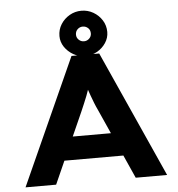

<svg xmlns="http://www.w3.org/2000/svg" viewBox="-61 -1001 980 1059"><g transform="rotate(-5 429.0 -472.0)"><path d="M37.2 0 352.9 -700H506.4L821.1 0H647.3L472.8 -389.4Q462.9 -409.9 454.4 -431.6Q445.9 -453.3 438.2 -474.6Q430.4 -496 423.3 -517.5Q416.3 -539 410.3 -559.4L444.6 -559.8Q437.7 -537.1 430.7 -515.8Q423.6 -494.5 415.5 -473.3Q407.3 -452.1 398.3 -431.2Q389.3 -410.3 379.6 -387.7L206.6 0ZM184.6 -127.8 238.9 -256.5H615.9L652.2 -127.8ZM428.7 -692.4Q393.8 -692.4 363.6 -709.5Q333.5 -726.6 314.8 -754.3Q296.2 -782.1 296.2 -814.6Q296.2 -850.4 314.5 -879.6Q332.9 -908.7 363.1 -926.2Q393.2 -943.6 428.7 -943.6Q464 -943.6 494.2 -926.2Q524.4 -908.7 542.7 -879.6Q561.1 -850.4 561.1 -814.6Q561.1 -782.1 542.7 -754.3Q524.4 -726.6 494.2 -709.5Q464 -692.4 428.7 -692.4ZM428.7 -774.4Q445.7 -774.4 457.9 -786.2Q470.1 -797.9 470.1 -814.6Q470.1 -833.6 457.7 -844.8Q445.3 -855.9 428.7 -855.9Q412.1 -855.9 399.9 -844.3Q387.7 -832.8 387.7 -814.6Q387.7 -797.9 399.9 -786.2Q412.1 -774.4 428.7 -774.4Z"/></g></svg>

Font: Lexend Giga
Style: Regular
Weight: 400
Designer: Bonnie Shaver-Troup, Thomas Jockin
Foundry: Lexend
Version: Version 1.007